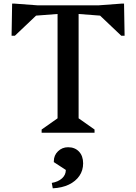

<svg xmlns="http://www.w3.org/2000/svg" viewBox="-20 -719 738 1040"><path d="M205.5 0V-17.4L291.8 -78.2V-681.6L339.1 -646.9L72.4 -626.5V-690H625.1V-626.5L358.4 -646.9L405.8 -681.6V-78.2L492.1 -17.4V0ZM42.7 -525.4 45.7 -699.4H59.2L185.3 -690L187.1 -645.5L60.6 -525.4ZM636.9 -525.4 510.4 -645.5 512.2 -690 638.3 -699.4H651.9L654.9 -525.4ZM265.8 301 260.5 271.7Q295.1 265.9 315.9 247.1Q336.6 228.3 336.6 201.5L271.6 159.1V153.9Q271.6 122.5 294.1 100.5Q316.7 78.5 348.8 78.5Q385.6 78.5 407.9 102.1Q430.3 125.8 430.3 165.8Q430.3 204.4 409.9 233.8Q389.6 263.3 353 280.9Q316.4 298.5 265.8 301Z"/></svg>

Font: Platypi Light
Style: Regular
Weight: 300
Designer: David Sargent
Foundry: Bolt Cutter Type
Version: Version 1.200